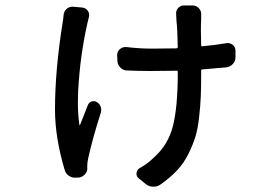

<svg xmlns="http://www.w3.org/2000/svg" viewBox="-20 -623 1040 721"><path d="M218.8 -566.4Q219.7 -580.1 230 -589.4Q240.2 -598.6 254.9 -597.7L289.1 -594.7Q302.7 -592.8 310.1 -582Q317.4 -571.3 313.5 -557.6Q309.6 -543 307.6 -533.2Q294.9 -476.6 286.1 -414.1Q277.3 -351.6 273.4 -279.3Q272.5 -257.8 272.5 -238.3Q272.5 -191.4 278.3 -153.3Q278.3 -152.3 279.3 -152.3Q280.3 -152.3 280.3 -153.3Q284.2 -164.1 309.6 -227.5Q313.5 -238.3 323.7 -241.7Q334 -245.1 342.8 -240.2Q353.5 -234.4 357.9 -222.7Q362.3 -210.9 358.4 -199.2Q328.1 -104.5 311.5 -30.3Q307.6 -12.7 307.6 0Q307.6 2.9 307.6 5.9Q309.6 19.5 299.8 30.8Q290 42 275.4 43.9H267.6Q252 45.9 239.3 37.6Q226.6 29.3 222.7 14.6Q186.5 -107.4 186.5 -210.9Q186.5 -360.4 215.8 -542Q217.8 -552.7 218.8 -566.4ZM830.1 -460.9Q843.8 -462.9 854 -454.6Q864.3 -446.3 864.3 -432.6V-408.2Q864.3 -393.6 854.5 -382.8Q844.7 -372.1 830.1 -370.1Q789.1 -366.2 739.3 -362.3Q735.4 -362.3 735.4 -357.4V-344.7Q735.4 -293 733.9 -258.8Q732.4 -224.6 727.5 -181.2Q722.7 -137.7 712.9 -106.9Q703.1 -76.2 686.5 -43Q669.9 -9.8 643.6 18.1Q617.2 45.9 582 70.3Q570.3 78.1 556.6 78.1Q555.7 78.1 553.7 78.1Q538.1 77.1 526.4 67.4L500 45.9Q491.2 38.1 492.7 26.4Q494.1 14.6 503.9 8.8Q535.2 -8.8 556.6 -30.3Q611.3 -78.1 629.4 -149.9Q647.5 -221.7 647.5 -345.7V-353.5Q647.5 -358.4 642.6 -357.4Q583 -356.4 546.9 -356.4Q503.9 -356.4 455.1 -358.4Q441.4 -359.4 431.2 -370.1Q420.9 -380.9 420.9 -395.5L419.9 -416Q419.9 -429.7 430.2 -438.5Q440.4 -447.3 454.1 -446.3Q504.9 -440.4 549.8 -440.4Q583 -440.4 642.6 -441.4Q647.5 -442.4 647.5 -446.3Q646.5 -511.7 642.6 -545.9Q642.6 -554.7 641.6 -568.4Q639.6 -582 648.4 -592.3Q657.2 -602.5 670.9 -602.5H703.1Q716.8 -602.5 726.6 -592.3Q736.3 -582 735.4 -568.4Q735.4 -557.6 735.4 -547.9Q734.4 -534.2 734.4 -508.8Q734.4 -485.4 735.4 -453.1Q735.4 -449.2 739.3 -449.2Q784.2 -453.1 830.1 -460.9Z"/></svg>

Font: Gen Jyuu GothicL Medium
Style: Regular
Weight: 500
Designer: [Source Han Sans]
Ryoko NISHIZUKA  (kana & ideographs); Paul D. Hunt (Latin, Greek & Cyrillic); Wenlong ZHANG  (bopomofo
Version: Version 1.002.20150607